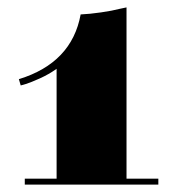

<svg xmlns="http://www.w3.org/2000/svg" viewBox="-20 -508 461 519"><path d="M133 -25V-322Q112 -307 87.5 -296Q63 -285 50 -281L36 -277L31 -294Q174 -338 198 -469Q222 -470 253 -474.5Q284 -479 303 -484L322 -488V-25H408V-9H47V-25Z"/></svg>

Font: Elsie Swash Caps Black
Style: Regular
Weight: 900
Designer: Alejandro Inler
Foundry: Alejandro Inler
Version: 1.001